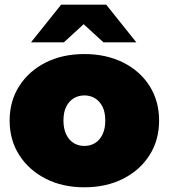

<svg xmlns="http://www.w3.org/2000/svg" viewBox="-20 -787 718 817"><path d="M339 10Q246 10 174.5 -26.5Q103 -63 62 -127Q21 -191 21 -274Q21 -357 62 -421Q103 -485 174.5 -521Q246 -557 339 -557Q432 -557 504 -521Q576 -485 616.5 -421Q657 -357 657 -274Q657 -191 616.5 -127Q576 -63 504 -26.5Q432 10 339 10ZM339 -166Q364 -166 384 -178Q404 -190 416 -214.5Q428 -239 428 -274Q428 -310 416 -333.5Q404 -357 384 -369Q364 -381 339 -381Q314 -381 294 -369Q274 -357 262 -333.5Q250 -310 250 -274Q250 -239 262 -214.5Q274 -190 294 -178Q314 -166 339 -166ZM112 -607 240 -767H432L560 -607H420L336 -684L252 -607Z"/></svg>

Font: Montserrat Thin Black
Style: Regular
Weight: 900
Version: Version 9.000